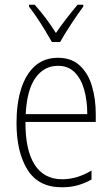

<svg xmlns="http://www.w3.org/2000/svg" viewBox="-20 -784 475 814"><path d="M226 -539Q283 -539 318.5 -506Q354 -473 370 -418.5Q386 -364 386 -300V-267H88Q87 -149 126.5 -86.5Q166 -24 244 -24Q306 -24 368 -61V-23Q340 -7 309.5 1.5Q279 10 242 10Q143 10 96.5 -64.5Q50 -139 50 -263Q50 -345 69.5 -407Q89 -469 128 -504Q167 -539 226 -539ZM226 -505Q167 -505 130.5 -454Q94 -403 89 -300H350Q350 -357 337 -403.5Q324 -450 296.5 -477.5Q269 -505 226 -505ZM200 -606Q187 -629 170 -657Q153 -685 135 -711.5Q117 -738 103 -756V-764H127Q149 -740 173.5 -707.5Q198 -675 217 -644Q239 -676 261 -704.5Q283 -733 309 -764H333V-756Q310 -725 282 -682.5Q254 -640 235 -606Z"/></svg>

Font: Noto Sans Arabic Cond ExtLt
Style: Regular
Weight: 200
Width: 3
Designer: Monotype Design Team, Nadine Chahine, Nizar Qandah and Khaled Hosny
Foundry: Monotype Imaging Inc.
Version: Version 2.012; ttfautohint (v1.8.4.7-5d5b)